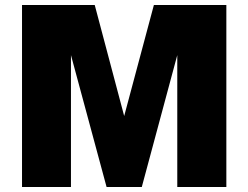

<svg xmlns="http://www.w3.org/2000/svg" viewBox="-20 -743 987 763"><path d="M67.5 0V-723H356.5L473.5 -282L591.5 -723H879.5V0H684.5V-524L543.5 0H403.5L262 -524V0Z"/></svg>

Font: Public Sans Thin Black
Style: Regular
Weight: 900
Version: Version 2.001